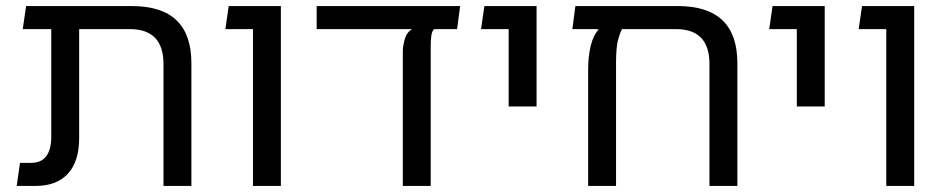

<svg xmlns="http://www.w3.org/2000/svg" viewBox="-20 -613 3114 633"><path d="M35 0 46 -76H82Q149 -76 149 -163V-517H55L66 -593H415Q611 -593 611 -405V0H519V-402Q519 -517 408 -517H241V-158Q241 -81 204 -40.5Q167 0 97 0Z M814 0V-517H723L734 -593H906V0Z M1308 0V-444Q1308 -461 1314.5 -484Q1321 -507 1339 -517H1024V-593H1497L1487 -517H1411Q1404 -510 1402 -495Q1400 -480 1400 -462V0Z M1657 -262V-517H1566L1577 -593H1749V-262Z M1867 -517 1877 -593H2215Q2411 -593 2411 -405V0H2319V-402Q2319 -517 2209 -517H2031Q2025 -508 2018 -483Q2011 -458 2011 -405V0H1919V-382Q1919 -427 1927.5 -462Q1936 -497 1954 -516L1946 -517Z M2607 -262V-517H2516L2527 -593H2699V-262Z M2902 0V-517H2811L2822 -593H2994V0Z"/></svg>

Font: Go Noto Current
Style: Regular
Weight: 400
Designer: Monotype Design Team
Foundry: Monotype Imaging Inc.
Version: Version 2.007; ttfautohint (v1.8) -l 8 -r 50 -G 200 -x 14 -D